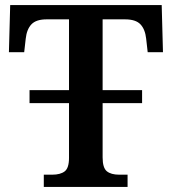

<svg xmlns="http://www.w3.org/2000/svg" viewBox="-20 -734 674 754"><path d="M152 -48H185Q217 -48 234 -61Q251 -74 251 -114V-329H96V-380H251V-658H163Q122 -658 103.5 -638.5Q85 -619 81 -582L75 -529H15L20 -714H615L620 -529H560L554 -582Q550 -619 531.5 -638.5Q513 -658 471 -658H383V-380H538V-329H383V-116Q383 -75 399.5 -61.5Q416 -48 448 -48H481V0H152Z"/></svg>

Font: Noto Serif SemiBold
Style: Regular
Weight: 600
Designer: Monotype Design Team
Foundry: Monotype Imaging Inc.
Version: Version 1.001